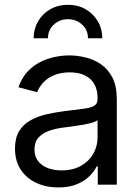

<svg xmlns="http://www.w3.org/2000/svg" viewBox="-20 -782 590 813"><path d="M227.1 11.7Q175.8 11.7 134.3 -7.3Q92.8 -26.4 68.1 -63.2Q43.5 -100.1 43.5 -153.3Q43.5 -198.2 61 -226.8Q78.6 -255.4 108.6 -272.2Q138.7 -289.1 176.3 -297.9Q213.9 -306.6 254.4 -311.5Q302.2 -317.9 333 -321.5Q363.8 -325.2 378.4 -333.7Q393.1 -342.3 393.1 -362.3V-367.7Q393.1 -401.4 379.6 -425.3Q366.2 -449.2 340.1 -462.4Q314 -475.6 275.4 -475.6Q236.8 -475.6 208.5 -463.4Q180.2 -451.2 162.6 -431.9Q145 -412.6 137.7 -391.6L58.1 -412.6Q75.2 -460.9 108.4 -490.5Q141.6 -520 184.8 -533.7Q228 -547.4 273.4 -547.4Q305.2 -547.4 340.3 -539.3Q375.5 -531.2 406 -511Q436.5 -490.7 455.6 -454.3Q474.6 -418 474.6 -361.3V0H394V-77.1H389.2Q379.4 -56.6 358.9 -36.1Q338.4 -15.6 305.7 -2Q272.9 11.7 227.1 11.7ZM240.2 -60.5Q289.6 -60.5 323.7 -80.3Q357.9 -100.1 375.5 -131.8Q393.1 -163.6 393.1 -199.7V-273.9Q387.7 -267.6 370.8 -262.7Q354 -257.8 332 -253.9Q310.1 -250 288.3 -247.1Q266.6 -244.1 251.5 -242.2Q216.3 -238.3 187.7 -228Q159.2 -217.8 142.6 -199Q126 -180.2 126 -148.9Q126 -120.6 140.6 -100.8Q155.3 -81.1 181.2 -70.8Q207 -60.5 240.2 -60.5ZM267.6 -761.7Q310.1 -761.7 342.5 -742.9Q375 -724.1 394 -691.9Q413.1 -659.7 413.1 -620.1H352.5Q352.5 -655.8 327.4 -678.2Q302.2 -700.7 267.6 -700.7Q233.4 -700.7 208.3 -678.2Q183.1 -655.8 183.1 -620.1H122.6Q122.6 -659.7 141.4 -691.9Q160.2 -724.1 193.1 -742.9Q226.1 -761.7 267.6 -761.7Z"/></svg>

Font: V-Inter
Style: Regular-375
Weight: 375
Designer: Rasmus Andersson
Foundry: rsms
Version: Version 4.000;git-4146feb